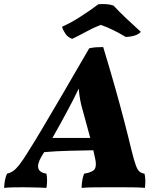

<svg xmlns="http://www.w3.org/2000/svg" viewBox="-54 -911 778 934"><path d="M-34 3Q-33 -17 -30 -33.5Q-27 -50 -20 -66Q-3 -70 10.5 -79.5Q24 -89 40.5 -110Q57 -131 81 -170Q113 -220 152 -286Q191 -352 246.5 -446.5Q302 -541 380 -676Q398 -680 413 -681Q428 -682 448 -682Q477 -587 503 -495.5Q529 -404 550 -323Q571 -242 586 -179Q598 -131 606.5 -107.5Q615 -84 625 -76Q635 -68 649 -66Q656 -38 651 3Q631 1 602.5 0.5Q574 0 547 0Q520 0 504 0Q488 0 457 0Q426 0 394.5 0.5Q363 1 343 3Q344 -38 355 -66Q398 -73 407.5 -90Q417 -107 408 -144Q404 -162 400 -180Q342 -179 281 -177.5Q220 -176 161 -171Q154 -161 148 -150Q105 -77 172 -66Q175 -50 175 -33Q175 -16 172 3Q159 2 138 1.5Q117 1 95 0.5Q73 0 57 0Q31 0 7.5 0.5Q-16 1 -34 3ZM276 -376Q240 -308 201 -240H385Q376 -274 366.5 -308Q357 -342 348 -376Q334 -420 329 -480Q315 -451 301.5 -424.5Q288 -398 276 -376ZM297 -722Q276 -729 263.5 -748Q251 -767 248 -781Q293 -801 341.5 -832.5Q390 -864 424 -890Q441 -892 460.5 -891Q480 -890 498 -884Q525 -855 557 -824.5Q589 -794 631 -756Q620 -744 601 -738Q582 -732 558 -731Q530 -748 498 -764Q466 -780 436 -790Q402 -777 362.5 -755.5Q323 -734 297 -722Z"/></svg>

Font: Vollkorn ExtraBold
Style: Italic
Weight: 800
Italic angle: -11°
Designer: Friedrich Althausen
Foundry: Friedrich Althausen
Version: Version 5.000; ttfautohint (v1.8.3)